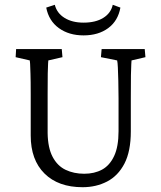

<svg xmlns="http://www.w3.org/2000/svg" viewBox="-20 -780 680 809"><path d="M47.9 -573.2H240.2L243.2 -539.1L183.6 -525.4Q183.6 -523.4 182.6 -511.7Q181.6 -500 181.2 -470.7Q180.7 -441.4 180.7 -383.8V-219.7Q181.6 -157.2 201.7 -119.1Q221.7 -81.1 256.3 -64.5Q291 -47.9 335 -47.9Q377.9 -47.9 410.2 -65.4Q442.4 -83 460.9 -122.6Q479.5 -162.1 479.5 -227.5V-366.2Q479.5 -407.2 478.5 -440.4Q477.5 -473.6 476.6 -495.6Q475.6 -517.6 473.6 -525.4L405.3 -539.1L408.2 -573.2H589.8L592.8 -539.1L534.2 -525.4Q534.2 -522.5 533.2 -509.3Q532.2 -496.1 531.7 -462.9Q531.2 -429.7 531.2 -366.2V-226.6Q531.2 -142.6 504.4 -90.8Q477.5 -39.1 431.2 -15.1Q384.8 8.8 328.1 8.8Q225.6 8.8 167.5 -48.8Q109.4 -106.4 109.4 -209V-383.8Q109.4 -440.4 108.4 -469.7Q107.4 -499 106.9 -510.7Q106.4 -522.5 105.5 -525.4L45.9 -539.1ZM455.1 -759.8 487.3 -748Q477.5 -692.4 436 -661.6Q394.5 -630.9 332 -630.9Q270.5 -630.9 228 -661.6Q185.5 -692.4 174.8 -748L210.9 -759.8Q219.7 -724.6 252 -704.6Q284.2 -684.6 332 -684.6Q382.8 -684.6 415 -704.6Q447.3 -724.6 455.1 -759.8Z"/></svg>

Font: Crimson Pro Light
Style: Regular
Weight: 300
Designer: Jacques Le Bailly
Foundry: Baron von Fonthausen
Version: Version 1.003